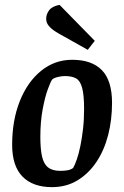

<svg xmlns="http://www.w3.org/2000/svg" viewBox="-20 -759 512 790"><path d="M194 11Q115 11 72.5 -32.5Q30 -76 30 -163Q30 -264 61.5 -343Q93 -422 149 -467.5Q205 -513 277 -513Q358 -513 399.5 -470Q441 -427 441 -336Q441 -266 425 -203.5Q409 -141 377 -93Q345 -45 299 -17Q253 11 194 11ZM228 -56Q245 -56 258.5 -58.5Q272 -61 281 -68Q288 -80 296 -103Q304 -126 310.5 -157.5Q317 -189 321.5 -227.5Q326 -266 326 -310Q326 -368 318 -397.5Q310 -427 293 -436.5Q276 -446 247 -446Q233 -446 217 -442Q201 -438 195 -432Q189 -425 177 -392.5Q165 -360 155.5 -309Q146 -258 146 -195Q146 -146 153 -115Q160 -84 178 -70Q196 -56 228 -56ZM341 -554 245 -608Q224 -619 207 -630Q190 -641 180 -653.5Q170 -666 170 -682Q170 -700 182 -716.5Q194 -733 225 -739L370 -591Z"/></svg>

Font: Faustina SemiBold
Style: Italic
Weight: 600
Italic angle: -8°
Designer: Alfonso Garcia
Foundry: http://www.omnibus-type.com
Version: Version 1.200